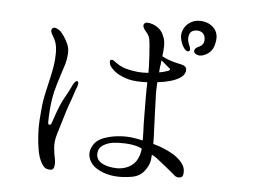

<svg xmlns="http://www.w3.org/2000/svg" viewBox="-50 -768 1101 832"><g transform="rotate(5 500.0 -352.0)"><path d="M584 -130Q582 -108 572.5 -87Q563 -66 543 -53Q526 -42 504 -38Q482 -34 450 -40Q390 -53 394 -95Q396 -118 416 -130Q436 -142 459 -145Q482 -148 513 -146.5Q544 -145 569 -137Q573 -136 576.5 -134Q580 -132 584 -130Q584 -130 584 -130Q584 -130 584 -130ZM670 -490Q683 -482 668 -476Q660 -473 650.5 -470.5Q641 -468 630 -466Q631 -476 631.5 -485Q632 -494 634 -501Q634 -506 634.5 -510Q635 -514 636 -519Q646 -510 656.5 -501.5Q667 -493 670 -490ZM756 -89Q740 -107 719 -119.5Q698 -132 669 -143Q660 -147 650.5 -149.5Q641 -152 632 -155Q632 -171 631.5 -187.5Q631 -204 630 -220Q628 -258 627 -296.5Q626 -335 625 -359Q624 -370 624.5 -387Q625 -404 626 -423Q655 -426 681.5 -433.5Q708 -441 724 -452Q742 -464 745 -479.5Q748 -495 740 -501Q733 -507 717.5 -510Q702 -513 688 -517Q662 -524 638 -537Q641 -560 641.5 -581Q642 -602 636 -618Q628 -641 615 -653Q602 -665 586 -671Q555 -682 547 -670Q539 -658 558 -637Q567 -628 571.5 -617Q576 -606 578 -584Q582 -539 584 -484Q584 -478 584 -472Q584 -466 584 -460Q558 -458 538 -460Q518 -462 496 -467Q485 -469 471.5 -474.5Q458 -480 448 -487Q438 -494 430 -499.5Q422 -505 416 -501Q412 -500 414 -487.5Q416 -475 430 -462Q444 -448 461 -439.5Q478 -431 499 -425Q518 -420 540 -419Q562 -418 583 -419Q582 -402 582 -385.5Q582 -369 582 -353Q582 -320 582.5 -290.5Q583 -261 583 -237Q584 -220 584.5 -202Q585 -184 585 -166Q560 -172 535 -175Q473 -181 418 -162Q389 -152 375.5 -133Q362 -114 360 -95Q358 -74 371 -53Q384 -32 412 -19Q468 9 551 -5Q587 -11 606.5 -37.5Q626 -64 628 -86Q629 -90 629 -96Q629 -102 630 -108Q639 -104 647.5 -98Q656 -92 663 -86Q682 -71 702 -55Q722 -39 732 -30Q741 -20 754 -20Q767 -20 771 -28Q775 -36 773.5 -53.5Q772 -71 756 -89ZM282 -397Q277 -399 271.5 -393.5Q266 -388 262 -380Q247 -348 239 -334.5Q231 -321 221 -301Q211 -280 200.5 -250.5Q190 -221 185 -206Q183 -199 176.5 -198.5Q170 -198 170 -211Q170 -220 171 -241Q172 -262 175 -289Q178 -316 184 -342Q194 -381 205 -413.5Q216 -446 222 -467Q228 -488 229.5 -511Q231 -534 223 -553Q214 -573 204.5 -586.5Q195 -600 188 -607Q180 -614 169 -618Q158 -622 152 -615Q147 -609 149.5 -600.5Q152 -592 159 -581Q166 -571 171.5 -554Q177 -537 177 -509Q177 -481 172.5 -453.5Q168 -426 161 -396Q154 -365 147 -334.5Q140 -304 137 -275Q134 -246 132 -214.5Q130 -183 132 -150Q134 -116 139.5 -84.5Q145 -53 157 -32Q168 -12 178.5 -8Q189 -4 201 -5Q212 -7 214 -24Q216 -41 212 -57Q208 -73 205.5 -101.5Q203 -130 213 -162Q223 -194 234 -231.5Q245 -269 253 -291Q261 -312 269.5 -338.5Q278 -365 282 -373Q288 -391 282 -397ZM860 -605Q873 -649 851.5 -675.5Q830 -702 789 -704Q763 -705 742 -690.5Q721 -676 713.5 -651Q706 -626 721 -593Q728 -579 736.5 -572Q745 -565 751 -569Q756 -572 754.5 -580.5Q753 -589 749 -597Q740 -616 744 -636Q748 -656 768 -660Q786 -664 800 -655Q814 -646 814 -624Q814 -601 790 -591Q780 -587 775.5 -579.5Q771 -572 775 -565Q779 -558 792 -555Q805 -552 822 -560Q852 -574 860 -605Z"/></g></svg>

Font: Hannari
Style: Regular
Weight: 400
Version: Version 1.12